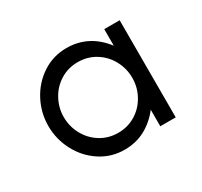

<svg xmlns="http://www.w3.org/2000/svg" viewBox="-85 -800 594 565"><g transform="rotate(-30 212.0 -517.5)"><path d="M33.8 -518Q33.8 -563 54.8 -602.8Q75.8 -642.5 112.5 -666.5Q149.2 -690.5 194.2 -690.5Q270 -690.5 318.8 -626.8V-683H371.2V-353H318.8V-409.2Q295.5 -379.2 264.4 -362.4Q233.2 -345.5 194.2 -345.5Q149.2 -345.5 112.5 -369.5Q75.8 -393.5 54.8 -433.2Q33.8 -473 33.8 -518ZM318.8 -518Q318.8 -549.5 303.8 -577.2Q288.8 -605 262.1 -621.5Q235.5 -638 202.5 -638Q169.5 -638 142.9 -621.5Q116.2 -605 101.2 -577.2Q86.2 -549.5 86.2 -518Q86.2 -486.5 101.2 -458.8Q116.2 -431 142.9 -414.5Q169.5 -398 202.5 -398Q235.5 -398 262.1 -414.5Q288.8 -431 303.8 -458.8Q318.8 -486.5 318.8 -518Z"/></g></svg>

Font: Teachers[wght]
Style: Regular
Weight: 400
Designer: Alfredo Marco Pradil & Chank Diesel
Version: Version 1.000;Glyphs 3.1.2 (3151)